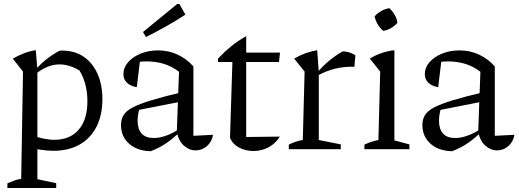

<svg xmlns="http://www.w3.org/2000/svg" viewBox="-20 -746 2597 960"><path d="M247 8Q215 8 178.5 2Q142 -4 103 -17L121 -75Q160 -61 192.5 -54Q225 -47 251 -47Q330 -47 373.5 -97.5Q417 -148 417 -240Q417 -290 404 -333.5Q391 -377 364 -414L411 -369Q345 -424 277 -424Q219 -424 159 -377V-400Q187 -430 216 -452.5Q245 -475 277 -492Q281 -493 285 -493Q289 -493 291 -493Q354 -493 399 -462Q444 -431 468 -376Q492 -321 492 -251Q492 -170 462 -111.5Q432 -53 377 -22.5Q322 8 247 8ZM17 194V171Q31 165 46.5 158.5Q62 152 86 148L95 -388L44 -453Q73 -469 101 -480Q129 -491 159 -495L167 -396V150L261 170V194Z M957 6Q927 6 900.5 -17Q874 -40 864 -85L875 -387Q809 -439 713 -439Q694 -439 675 -436.5Q656 -434 639 -430L681 -452L664 -310Q631 -316 614 -333Q597 -350 597 -375Q597 -408 620.5 -435Q644 -462 683.5 -478Q723 -494 770 -494Q823 -494 868 -473Q913 -452 947 -414V-67L1045 -72Q1041 -47 1027.5 -29.5Q1014 -12 996 -3Q978 6 957 6ZM734 10Q667 9 626 -27Q585 -63 585 -121Q585 -149 597.5 -170Q610 -191 643 -208.5Q676 -226 736.5 -244.5Q797 -263 891 -285V-239L652 -192L678 -205Q673 -190 670.5 -173Q668 -156 668 -142Q668 -101 688 -78.5Q708 -56 749 -56Q778 -56 811.5 -68Q845 -80 882 -105V-89Q850 -57 815 -32.5Q780 -8 734 10ZM710 -561 695 -586 866 -726H877L907 -673Q860 -642 810 -614Q760 -586 710 -561Z M1211 -565V-483H1380L1375 -436H1211V-61L1379 -63Q1365 -40 1344 -23.5Q1323 -7 1298 1Q1273 9 1247 9Q1209 9 1176.5 -7.5Q1144 -24 1130 -57L1142 -436H1070V-453Q1100 -485 1134.5 -513.5Q1169 -542 1211 -565Z M1752 -412Q1655 -416 1568 -368V-385Q1596 -418 1627 -443.5Q1658 -469 1693 -489Q1711 -489 1726.5 -484Q1742 -479 1757 -470ZM1424 0V-23Q1438 -30 1454.5 -36Q1471 -42 1494 -46L1503 -388L1451 -453Q1505 -485 1566 -495L1574 -384V-46L1684 -24V0Z M1802 0V-23Q1817 -30 1834.5 -36Q1852 -42 1872 -46L1881 -388L1829 -453Q1857 -470 1887.5 -480.5Q1918 -491 1952 -495V-44L2027 -24V0ZM1927 -705Q1942 -691 1953.5 -671.5Q1965 -652 1967 -632Q1955 -617 1935 -605.5Q1915 -594 1896 -592Q1880 -605 1868.5 -624.5Q1857 -644 1853 -664Q1867 -680 1886.5 -691Q1906 -702 1927 -705Z M2464 6Q2434 6 2407.5 -17Q2381 -40 2371 -85L2382 -387Q2316 -439 2220 -439Q2201 -439 2182 -436.5Q2163 -434 2146 -430L2188 -452L2171 -310Q2138 -316 2121 -333Q2104 -350 2104 -375Q2104 -408 2127.5 -435Q2151 -462 2190.5 -478Q2230 -494 2277 -494Q2330 -494 2375 -473Q2420 -452 2454 -414V-67L2552 -72Q2548 -47 2534.5 -29.5Q2521 -12 2503 -3Q2485 6 2464 6ZM2241 10Q2174 9 2133 -27Q2092 -63 2092 -121Q2092 -149 2104.5 -170Q2117 -191 2150 -208.5Q2183 -226 2243.5 -244.5Q2304 -263 2398 -285V-239L2159 -192L2185 -205Q2180 -190 2177.5 -173Q2175 -156 2175 -142Q2175 -101 2195 -78.5Q2215 -56 2256 -56Q2285 -56 2318.5 -68Q2352 -80 2389 -105V-89Q2357 -57 2322 -32.5Q2287 -8 2241 10Z"/></svg>

Font: Piazzolla 24pt
Style: Regular
Weight: 400
Designer: Juan Pablo del Peral
Foundry: Huerta Tipografica
Version: Version 2.005